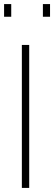

<svg xmlns="http://www.w3.org/2000/svg" viewBox="-22 -920 268 940"><path d="M85 0V-700H121V0ZM-2 -838V-900H33V-838ZM188 -838V-900H223V-838Z"/></svg>

Font: TypoPRO Titillium Title
Style: Regular
Weight: 250
Designer: Campivisivi
Foundry: Accademia di Belle Arti di Urbino and students of MA course of Visual design
Version: 1.000